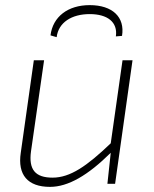

<svg xmlns="http://www.w3.org/2000/svg" viewBox="-20 -717 599 749"><path d="M330 -662C399 -662 440 -631 432 -575L456 -577C468 -650 419 -697 330 -697C245 -697 186 -652 177 -579L201 -572C208 -629 259 -662 330 -662ZM458 -482 412 -158C319 -69 254 -24 185 -24C118 -24 91 -55 101 -127L152 -482H112L61 -121C48 -35 88 12 175 12C246 12 323 -33 412 -121L399 0H429L497 -482Z"/></svg>

Font: Exo 2 Extra Light
Style: Italic
Weight: 250
Italic angle: -8°
Designer: Natanael Gama
Version: Version 1.001;PS 001.001;hotconv 1.0.88;makeotf.lib2.5.64775